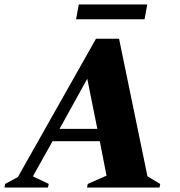

<svg xmlns="http://www.w3.org/2000/svg" viewBox="-65 -838 804 858"><path d="M-45 0 -42 -16 15 -47 364 -665H467L594 -50L651 -16L648 0H324L327 -16L411 -53L381 -207H170L82 -50L153 -16L149 0ZM201 -262H370L325 -486ZM275 -752 287 -818H593L581 -752Z"/></svg>

Font: Spectral SC ExtraBold
Style: Italic
Weight: 800
Italic angle: -10°
Designer: Jean-Baptiste Levee
Foundry: Production Type
Version: Version 2.001